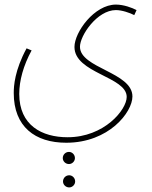

<svg xmlns="http://www.w3.org/2000/svg" viewBox="-20 -571 662 838"><path d="M40 -165C40 -18 133 52 269 52C455 52 558 -81 558 -150C558 -256 329 -273 329 -367C329 -416 404 -527 486 -527C512 -527 547 -515 566 -505L576 -527C557 -537 520 -551 486 -551C392 -551 305 -431 305 -366C305 -251 533 -237 533 -148C533 -92 435 28 275 28C163 28 64 -24 64 -161C64 -219 82 -285 118 -351L96 -360C44 -264 40 -196 40 -165ZM281 145C295 145 307 133 307 119C307 104 295 92 281 92C266 92 254 104 254 119C254 133 266 145 281 145ZM282 247C296 247 308 235 308 221C308 206 296 194 282 194C267 194 255 206 255 221C255 235 267 247 282 247Z"/></svg>

Font: Noto Sans Arabic UI XCn Th
Style: Regular
Weight: 100
Width: 2
Designer: Monotype Design Team, Nadine Chahine and Nizar Qandah
Foundry: Monotype Imaging Inc.
Version: Version 2.010